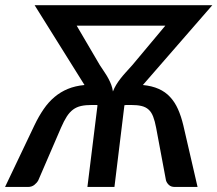

<svg xmlns="http://www.w3.org/2000/svg" viewBox="-49 -740 860 760"><path d="M346 -482.5Q356.5 -466.5 365.2 -453.5Q374 -440.5 380.5 -428.2Q387 -416 391.5 -404Q396 -392 398 -378Q403.5 -392 410.8 -404Q418 -416 427.5 -428.2Q437 -440.5 448.8 -453.5Q460.5 -466.5 475 -482.5L605.5 -638.5H254.5ZM516.5 -403.5Q552.5 -400 579 -388.2Q605.5 -376.5 624.2 -356.2Q643 -336 655.5 -308Q668 -280 676.5 -244.5L733 0H642.5Q628 0 619.5 -8Q611 -16 608 -26L569 -234.5Q564 -261 557.2 -278.5Q550.5 -296 539.2 -306.2Q528 -316.5 511 -320.5Q494 -324.5 468.5 -324.5H448L447 -323.5H443.5L404 0H297L337 -323.5H335.5L335 -324.5H315.5Q290 -324.5 272 -320.5Q254 -316.5 240.2 -306.2Q226.5 -296 215.2 -278.5Q204 -261 192.5 -234.5L102.5 -26Q97 -16 86.8 -8Q76.5 0 62 0H-29L87.5 -244.5Q104.5 -280 123.8 -308Q143 -336 166.8 -356Q190.5 -376 219.5 -388Q248.5 -400 285.5 -403.5L88 -719.5H791.5Z"/></svg>

Font: Lato SemiBold
Style: Italic
Weight: 600
Italic angle: -7°
Designer: Lukasz Dziedzic with Adam Twardoch and Botio Nikoltchev
Foundry: tyPoland Lukasz Dziedzic
Version: Version 2.015; 2015-08-06; http://www.latofonts.com/